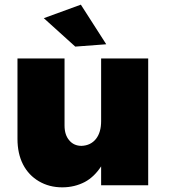

<svg xmlns="http://www.w3.org/2000/svg" viewBox="-20 -795 737 824"><path d="M616 -544H414V-275C414 -244 407 -218 392 -199C377 -180 356 -170 330 -169C308 -169 290 -177 277 -193C264 -208 257 -229 257 -256V-544H55V-199C55 -157 63 -120 79 -89C95 -58 118 -34 147 -17C176 0 209 9 247 9C283 9 315 1 344 -14C372 -29 395 -52 414 -81V0H616ZM327 -775 168 -717 303 -595 436 -605Z"/></svg>

Font: Argentum Sans ExtraBold
Style: Regular
Weight: 800
Designer: Julieta Ulanovsky
Foundry: Julieta Ulanovsky
Version: Version 5.001;February 15, 2019;FontCreator 11.5.0.2425 64-b